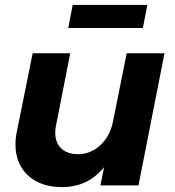

<svg xmlns="http://www.w3.org/2000/svg" viewBox="-20 -755 712 782"><path d="M43 -168Q43 -193 49 -221L113 -538H266L208 -243Q205 -228 205 -214Q205 -174 229.5 -150.5Q254 -127 298 -127Q349 -127 388.5 -163.5Q428 -200 440 -259L496 -538H650L544 0H389L404 -74Q338 7 233 7Q145 7 94 -40.5Q43 -88 43 -168ZM276 -735H580L562 -641H258Z"/></svg>

Font: Gontserrat SemiBold
Style: Italic
Weight: 600
Italic angle: -11.3°
Designer: Julieta Ulanovsky
Foundry: Julieta Ulanovsky
Version: Version 6.001